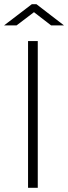

<svg xmlns="http://www.w3.org/2000/svg" viewBox="-42 -896 326 916"><path d="M109.9 -876H131.8L263.2 -774.9H201.7L120.1 -837.9L37.1 -774.9H-22.5ZM91.8 -700.2H138.2V0H91.8Z"/></svg>

Font: Selawik Light
Style: Regular
Weight: 300
Designer: Aaron Bell
Foundry: Microsoft Corporation
Version: Version 1.01